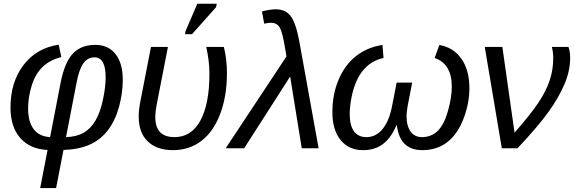

<svg xmlns="http://www.w3.org/2000/svg" viewBox="-20 -773 2999 1001"><path d="M477.1 -539.1Q544.4 -539.1 582.3 -491.2Q620.1 -443.4 620.1 -356Q620.1 -287.1 600.3 -215.3Q580.6 -143.6 542 -93.5Q503.4 -43.5 446.8 -18.6Q390.1 6.3 311 8.8L272.5 207.5H189.5L228 8.8Q137.2 4.9 85.9 -53.2Q34.7 -111.3 34.7 -211.9Q34.7 -344.7 102.3 -433.6Q169.9 -522.5 286.1 -540L299.8 -475.1Q241.7 -461.4 203.4 -425.3Q165 -389.2 145.8 -328.1Q126.5 -267.1 126.5 -206.5Q126.5 -139.2 155 -100.3Q183.6 -61.5 241.2 -58.1L295.9 -341.3Q316.9 -447.8 359.6 -493.4Q402.3 -539.1 477.1 -539.1ZM472.2 -474.1Q436.5 -474.1 414.3 -442.4Q392.1 -410.6 379.4 -342.8L324.2 -58.1Q378.4 -59.6 415.5 -80.6Q452.6 -101.6 477.8 -144.5Q502.9 -187.5 516.8 -253.7Q530.8 -319.8 530.8 -370.1Q530.8 -474.1 472.2 -474.1Z M855.5 -528.3 796.4 -225.1Q789.6 -189.5 789.6 -162.1Q789.6 -58.1 889.6 -58.1Q978 -58.1 1024.9 -144.8Q1071.8 -231.4 1071.8 -388.2Q1071.8 -456.1 1055.2 -528.3H1147Q1163.1 -466.3 1163.1 -390.1Q1163.1 -272 1127.9 -179Q1092.8 -85.9 1029.5 -38.1Q966.3 9.8 881.3 9.8Q797.9 9.8 750.5 -35.6Q703.1 -81.1 703.1 -165.5Q703.1 -198.7 710.9 -239.7L767.1 -528.3ZM944.3 -594.7 947.3 -610.8 1008.8 -753.4H1109.9L1106.4 -735.4L981 -594.7Z M1473.6 -479 1465.3 -527.3Q1452.6 -604.5 1438.5 -629.4Q1424.3 -654.3 1391.1 -654.3Q1377 -654.3 1357.4 -649.4L1345.7 -712.9Q1356.4 -716.8 1378.7 -720.7Q1400.9 -724.6 1418 -724.6Q1468.3 -724.6 1495.4 -689.2Q1522.5 -653.8 1540.5 -557.1L1641.1 0H1553.2L1492.7 -374L1252.9 0H1156.7Z M2099.6 -167Q2099.6 -116.2 2120.8 -87.2Q2142.1 -58.1 2179.2 -58.1Q2229 -58.1 2262.5 -91.1Q2295.9 -124 2315.7 -195.1Q2335.4 -266.1 2335.4 -320.8Q2335.4 -440.4 2246.1 -470.7L2270.5 -538.6Q2344.7 -525.4 2386 -466.1Q2427.2 -406.7 2427.2 -313.5Q2427.2 -233.4 2396.2 -153.1Q2365.2 -72.8 2311.3 -31.5Q2257.3 9.8 2182.1 9.8Q2124 9.8 2090.8 -21.7Q2057.6 -53.2 2048.8 -120.1H2046.9Q2018.6 -53.2 1976.1 -21.7Q1933.6 9.8 1873 9.8Q1798.3 9.8 1755.6 -43Q1712.9 -95.7 1712.9 -188.5Q1712.9 -281.7 1745.8 -358.9Q1778.8 -436 1837.2 -481.4Q1895.5 -526.9 1974.1 -538.6L1979.5 -470.7Q1847.7 -442.4 1812.5 -264.6Q1803.2 -215.3 1803.2 -178.7Q1803.2 -119.1 1825.4 -88.6Q1847.7 -58.1 1890.1 -58.1Q1940.4 -58.1 1974.9 -100.6Q2009.3 -143.1 2023.9 -219.2L2047.9 -342.3H2128.9L2105 -219.2Q2099.6 -188 2099.6 -167Z M2662.6 -81.1Q2749.5 -180.7 2788.6 -240Q2827.6 -299.3 2845.9 -354.2Q2864.3 -409.2 2864.3 -469.7Q2864.3 -498.5 2857.4 -528.3H2943.8Q2952.6 -503.4 2952.6 -470.2Q2952.6 -404.8 2923.3 -335.2Q2894 -265.6 2839.8 -189.9Q2785.6 -114.3 2678.2 0H2596.2L2507.3 -528.3H2599.1Z"/></svg>

Font: Liberation Sans
Style: Italic
Weight: 400
Italic angle: -12°
Designer: Steve Matteson
Foundry: Ascender Corporation
Version: Version 2.1.5